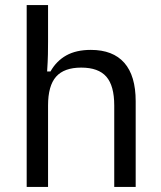

<svg xmlns="http://www.w3.org/2000/svg" viewBox="-20 -742 638 762"><path d="M85.9 0V-722H170.7V-575.6Q170.7 -552.6 170.2 -525.8Q169.7 -498.9 167 -458.5H180.4Q203.7 -499.9 243 -522Q282.4 -544 340.4 -544Q428.3 -544 473.4 -492.6Q518.5 -441.2 518.5 -340.3V0H433.4V-323.4Q433.4 -401.6 402 -437.7Q370.6 -473.7 302.4 -473.7Q234.5 -473.7 202.6 -437.7Q170.7 -401.6 170.7 -323.4V0Z"/></svg>

Font: Mozilla Text ExtraLight
Style: Regular
Weight: 200
Designer: Studio DRAMA
Foundry: Studio DRAMA
Version: Version 1.000